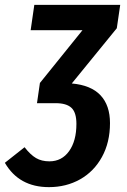

<svg xmlns="http://www.w3.org/2000/svg" viewBox="-83 -550 520 789"><path d="M397 -434 212 -207Q291 -200 330 -158.5Q369 -117 369 -44Q369 35 336 95Q303 155 246 187Q189 219 118 219Q-5 219 -63 119L18 55Q42 86 65 99.5Q88 113 120 113Q171 113 201 71Q231 29 231 -41Q231 -88 210.5 -107Q190 -126 146 -126H69L81 -209L256 -426H43L58 -530H411Z"/></svg>

Font: Fira Sans Compressed SemiBold
Style: Italic
Weight: 600
Width: 1
Italic angle: -8°
Designer: bBox Type GmbH & Carrois Corporate GbR & Edenspiekermann AG
Foundry: bBox Type GmbH & Carrois Corporate GbR & Edenspiekermann AG
Version: Version 4.301